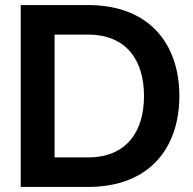

<svg xmlns="http://www.w3.org/2000/svg" viewBox="-20 -740 762 760"><path d="M62 0H328C575 0 690 -158 690 -360C690 -562 575 -720 328 -720H62ZM196 -117V-603H328C485 -603 550 -496 550 -360C550 -224 485 -117 328 -117Z"/></svg>

Font: Aspekta 600
Style: Regular
Weight: 600
Designer: Ivo Dolenc
Version: Version 2.100